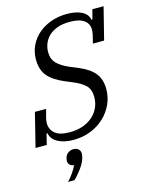

<svg xmlns="http://www.w3.org/2000/svg" viewBox="-143 -796 874 1123"><g transform="rotate(-15 293.5 -234.5)"><path d="M221 12Q165 12 127.5 -8.5Q90 -29 84 -65H78L62 0H-6L45 -205H113L100 -157Q95 -137 95 -123Q95 -85 122.5 -61Q150 -37 213 -37Q255 -37 290 -49Q325 -61 350 -82.5Q375 -104 389 -134Q403 -164 403 -199Q403 -246 378 -270Q353 -294 308 -313L260 -333Q193 -361 161.5 -398.5Q130 -436 130 -499Q130 -545 149 -584Q168 -623 201 -651Q234 -679 278.5 -694.5Q323 -710 374 -710Q428 -710 463 -692Q498 -674 504 -640H510L525 -698H593L544 -503H476L488 -551Q490 -561 491 -569Q492 -577 492 -583Q492 -620 463.5 -640.5Q435 -661 378 -661Q334 -661 302.5 -649.5Q271 -638 250.5 -618.5Q230 -599 220 -574Q210 -549 210 -523Q210 -479 236 -453Q262 -427 312 -406L356 -388Q425 -359 454 -321.5Q483 -284 483 -226Q483 -178 463.5 -135Q444 -92 409 -59Q374 -26 326 -7Q278 12 221 12ZM126 241Q143 224 160 199.5Q177 175 186 155Q171 155 161 145Q151 135 151 121Q151 112 155 100Q160 83 174.5 73.5Q189 64 206 64Q225 64 236 74.5Q247 85 247 101Q247 111 244 123Q240 139 231.5 155.5Q223 172 211.5 187.5Q200 203 188 217Q176 231 164 241H126Z"/></g></svg>

Font: IBM Plex Serif
Style: Italic
Weight: 400
Italic angle: -14°
Designer: Mike Abbink, Paul van der Laan, Pieter van Rosmalen
Foundry: Bold Monday
Version: Version 3.001